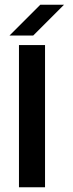

<svg xmlns="http://www.w3.org/2000/svg" viewBox="-20 -790 310 810"><path d="M250 -770 120 -640H20L150 -770ZM170 0H60V-600H170Z"/></svg>

Font: Gauge Heavy
Style: Heavy
Weight: 900
Designer: Daniel Pimley
Foundry: Daniel Pimley
Version: Version 2.0